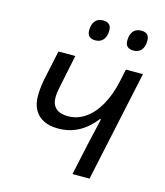

<svg xmlns="http://www.w3.org/2000/svg" viewBox="-110 -813 771 897"><g transform="rotate(15 276.0 -365.0)"><path d="M387.2 -281.7H382.8Q346.2 -234.9 302 -211.4Q257.8 -188 203.6 -188Q163.6 -188 135 -201.9Q106.4 -215.8 90.8 -242.2Q74.2 -271 74.2 -310.1Q74.2 -355.5 85.4 -405.3L113.3 -536.1H194.8L160.2 -368.7Q155.3 -344.2 155.3 -325.7Q155.3 -292 175 -273.7Q194.8 -255.4 233.9 -255.4Q278.8 -255.4 317.4 -282Q356 -308.6 384.3 -358.9Q412.6 -409.2 427.2 -478L439.5 -536.1H522L407.2 0H324.7L358.4 -155.8Q376 -235.4 387.2 -281.7ZM226.1 -668.9Q226.1 -698.2 239.5 -714.4Q252.9 -730.5 277.8 -730.5Q317.4 -730.5 317.4 -692.4Q317.4 -663.6 303.7 -647.2Q290 -630.9 266.1 -630.9Q226.1 -630.9 226.1 -668.9ZM410.6 -668.9Q410.6 -698.2 424.1 -714.4Q437.5 -730.5 462.4 -730.5Q501.5 -730.5 501.5 -692.4Q501.5 -663.1 488 -647Q474.6 -630.9 450.2 -630.9Q410.6 -630.9 410.6 -668.9Z"/></g></svg>

Font: Viking Open Sans
Style: Italic
Weight: 400
Italic angle: -12°
Foundry: Ascender Corporation
Version: Version 2.000